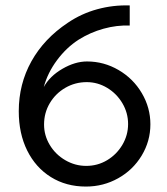

<svg xmlns="http://www.w3.org/2000/svg" viewBox="-20 -668 615 706"><path d="M49 -259Q49 -359 95.5 -442.5Q142 -526 229 -584Q279 -618 337.5 -634Q396 -650 457 -648V-574Q410 -576 361 -562.5Q312 -549 269 -522Q224 -493 189.5 -446.5Q155 -400 141 -348Q163 -388 209.5 -415Q256 -442 300 -442Q362 -442 416 -410.5Q470 -379 501.5 -325.5Q533 -272 533 -211Q533 -149 501 -96Q469 -43 414.5 -12.5Q360 18 296 18Q223 18 167 -17Q111 -52 80 -114.5Q49 -177 49 -259ZM451 -212Q451 -253 430 -288.5Q409 -324 374 -345Q339 -366 299 -366Q256 -366 220 -345Q184 -324 163 -288.5Q142 -253 142 -210Q142 -170 163 -135Q184 -100 220 -79Q256 -58 297 -58Q339 -58 374 -79Q409 -100 430 -135.5Q451 -171 451 -212Z"/></svg>

Font: Bellota
Style: Bold
Weight: 700
Designer: Kemie Guaida
Foundry: Kemie Guaida
Version: Version 4.001